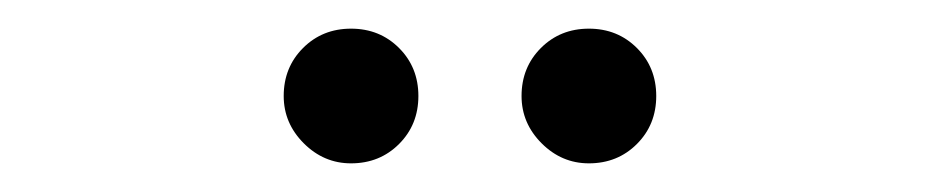

<svg xmlns="http://www.w3.org/2000/svg" viewBox="-20 -720 656 134"><path d="M178 -653Q178 -673 191.5 -686.5Q205 -700 225 -700Q245 -700 258.5 -686.5Q272 -673 272 -653Q272 -633 258.5 -619.5Q245 -606 225 -606Q206 -606 192 -620Q178 -634 178 -653ZM344 -653Q344 -673 357.5 -686.5Q371 -700 391 -700Q411 -700 424.5 -686.5Q438 -673 438 -653Q438 -633 424.5 -619.5Q411 -606 391 -606Q372 -606 358 -620Q344 -634 344 -653Z"/></svg>

Font: Overpass Mono Light
Style: Regular
Weight: 300
Monospace: yes
Designer: Delve Withrington, Dave Bailey
Foundry: Delve Fonts
Version: Version 1.000;DELV;Overpass